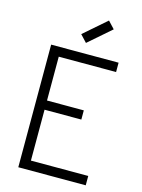

<svg xmlns="http://www.w3.org/2000/svg" viewBox="-149 -1125 898 1210"><g transform="rotate(15 300.0 -520.5)"><path d="M94 0V-800H534V-739H116L160 -784V-416L116 -453H400V-393H116L160 -430V-23L122 -61H534V0ZM303 -867 260 -913 407 -1041 450 -995Z"/></g></svg>

Font: Victor Mono Light
Style: Regular
Weight: 300
Monospace: yes
Designer: Rune Bjørnerås
Version: Version 1.561;gftools[0.9.30]